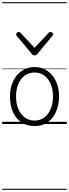

<svg xmlns="http://www.w3.org/2000/svg" viewBox="-20 -1130 629 1750"><path d="M295 19Q227 19 176.5 -14Q126 -47 98.5 -107.5Q71 -168 71 -250Q71 -310 87.5 -359Q104 -408 134.5 -444Q165 -480 205.5 -499.5Q246 -519 295 -519Q361 -519 411 -485Q461 -451 489.5 -390.5Q518 -330 518 -252Q518 -204 507.5 -162Q497 -120 478 -87Q459 -54 432 -30Q405 -6 370.5 6.5Q336 19 295 19ZM295 -31Q333 -31 364 -47Q395 -63 417 -92.5Q439 -122 451 -162.5Q463 -203 463 -252Q463 -315 442 -364.5Q421 -414 383.5 -441.5Q346 -469 295 -469Q257 -469 225.5 -453Q194 -437 172 -408Q150 -379 138 -338.5Q126 -298 126 -250Q126 -186 147 -136.5Q168 -87 206 -59Q244 -31 295 -31ZM440 -839Q448 -839 456 -832Q464 -825 464 -816Q464 -814 463 -810.5Q462 -807 458 -804L320 -638Q316 -632 310 -628.5Q304 -625 295 -625Q286 -625 280.5 -628.5Q275 -632 270 -638L132 -804Q129 -807 128 -810.5Q127 -814 127 -816Q127 -825 134.5 -832Q142 -839 150 -839Q155 -839 159 -837Q163 -835 167 -831L295 -694L424 -831Q428 -835 431.5 -837Q435 -839 440 -839ZM0 590H589V600H0ZM0 -20H589V0H0ZM0 -505H589V-500H0ZM0 -1110H589V-1100H0Z"/></svg>

Font: Playwrite FR Moderne Guides
Style: Regular
Weight: 400
Designer: Veronika Burian, José Scaglione
Foundry: TypeTogether
Version: Version 1.003